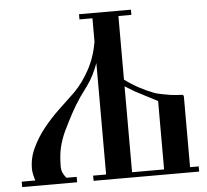

<svg xmlns="http://www.w3.org/2000/svg" viewBox="-54 -826 954 884"><g transform="rotate(-5 423.5 -384.0)"><path d="M76 -24Q73 -32 69 -49Q65 -66 65 -78Q65 -130 87 -175Q109 -222 142 -263Q175 -304 213.5 -340.5Q252 -377 288 -411Q329 -452 360 -509Q391 -566 403 -636V-745H343V-769H583V-745H523V-451Q552 -429 587 -410Q622 -391 659 -377Q672 -373 695 -368.5Q718 -364 731 -362Q748 -360 755.5 -359.5Q763 -359 782 -358Q791 -358 791 -348V-23H831V1H343V-23H403V-538Q393 -511 380.5 -485.5Q368 -460 351 -437L316 -389Q292 -354 272.5 -317.5Q253 -281 233 -240Q215 -201 206.5 -164.5Q198 -128 198 -76Q198 -60 205 -46Q212 -32 220 -24H267V1H13V-24ZM571 -391 546 -406Q535 -412 523 -420V-23H671V-339Q646 -352 621 -365Q596 -378 571 -391Z"/></g></svg>

Font: Ponomar
Style: Regular
Weight: 400
Version: Version 1.301; ttfautohint (v1.8.4.7-5d5b)